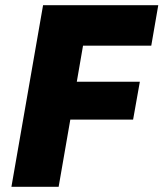

<svg xmlns="http://www.w3.org/2000/svg" viewBox="-20 -720 630 740"><path d="M206 0 251 -259H493L519 -405H276L300 -544H563L590 -700H146L24 0Z"/></svg>

Font: Fixel Display 20240404 ExBold
Style: Italic
Weight: 800
Italic angle: -10°
Designer: AlfaBravo + MacPaw
Foundry: Kyrylo Tkachov, Marchela Mozhyna, Serhii Makarenko, Maria Weinstein, Zakhar Kryvoshyya
Version: Version 1.211;Glyphs 3.2 (3225)